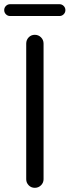

<svg xmlns="http://www.w3.org/2000/svg" viewBox="-23 -899 333 919"><path d="M102.5 -41V-690.4Q102.5 -708 114.3 -720.2Q126 -732.4 143.6 -732.4Q161.1 -732.4 173.3 -720.2Q185.5 -708 185.5 -690.4V-41Q185.5 -24.4 173.3 -12.2Q161.1 0 143.6 0Q126 0 114.3 -12.2Q102.5 -24.4 102.5 -41ZM25.4 -822.3Q13.7 -822.3 5.4 -830.6Q-2.9 -838.9 -2.9 -850.6Q-2.9 -862.3 5.4 -870.6Q13.7 -878.9 25.4 -878.9H261.7Q273.4 -878.9 281.7 -870.6Q290 -862.3 290 -850.6Q290 -838.9 281.7 -830.6Q273.4 -822.3 261.7 -822.3Z"/></svg>

Font: Gen Jyuu Gothic P Normal
Style: Regular
Weight: 300
Designer: [Source Han Sans]
Ryoko NISHIZUKA  (kana & ideographs); Paul D. Hunt (Latin, Greek & Cyrillic); Wenlong ZHANG  (bopomofo
Version: Version 1.002.20150607